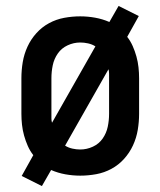

<svg xmlns="http://www.w3.org/2000/svg" viewBox="-20 -583 540 646"><path d="M121 43 53 9 92 -61Q81 -75 73.5 -92Q66 -109 61 -127Q56 -145 54 -163.5Q52 -182 52 -200V-320Q52 -347 56.5 -374Q61 -401 72.5 -426Q84 -451 102.5 -471.5Q121 -492 145 -505Q169 -518 196 -523Q223 -528 250 -528Q275 -528 300 -523.5Q325 -519 348 -509L379 -563L447 -529L408 -459Q419 -445 426.5 -428Q434 -411 439 -393Q444 -375 446 -356.5Q448 -338 448 -320V-200Q448 -173 443.5 -146Q439 -119 427.5 -94Q416 -69 397.5 -48.5Q379 -28 355 -15Q331 -2 304 3Q277 8 250 8Q225 8 200 3.5Q175 -1 152 -11ZM155 -170 301 -427Q290 -434 276.5 -437Q263 -440 250 -440Q228 -440 207.5 -430.5Q187 -421 174.5 -403Q162 -385 157.5 -363.5Q153 -342 153 -320V-200Q153 -192 153 -184.5Q153 -177 155 -170ZM250 -80Q272 -80 292.5 -89.5Q313 -99 325.5 -117Q338 -135 342.5 -156.5Q347 -178 347 -200V-320Q347 -328 347 -335.5Q347 -343 345 -350L199 -93Q210 -86 223.5 -83Q237 -80 250 -80Z"/></svg>

Font: Iosevka SS04 Semibold
Style: Regular
Weight: 600
Monospace: yes
Designer: Belleve Invis
Foundry: Belleve Invis
Version: Version 19.0.0; ttfautohint (v1.8.4)